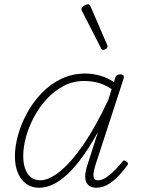

<svg xmlns="http://www.w3.org/2000/svg" viewBox="-20 -864 663 901"><path d="M163 17Q129 17 103.5 -1Q78 -19 64 -52.5Q50 -86 50 -131Q50 -177 64.5 -229.5Q79 -282 107 -333.5Q135 -385 175.5 -427Q216 -469 267.5 -494Q319 -519 381 -519Q414 -519 449.5 -509Q485 -499 515 -479L521 -500Q524 -508 529.5 -511.5Q535 -515 545 -515Q556 -515 559.5 -509Q563 -503 560 -495L428 -90Q421 -67 419 -51Q417 -35 422 -26.5Q427 -18 440 -18Q459 -18 480 -32.5Q501 -47 520.5 -67Q540 -87 553 -104Q558 -111 562.5 -111Q567 -111 573 -106Q581 -101 580.5 -96Q580 -91 576 -86Q563 -68 541 -43.5Q519 -19 491 -1Q463 17 433 17Q415 17 403 10.5Q391 4 385 -9Q379 -22 380 -42Q381 -62 390 -89Q402 -128 415 -167Q428 -206 440 -245Q390 -154 342.5 -96Q295 -38 250.5 -10.5Q206 17 163 17ZM89 -131Q89 -98 98 -72.5Q107 -47 124.5 -32.5Q142 -18 169 -18Q210 -18 262 -60Q314 -102 371.5 -185.5Q429 -269 488 -395L504 -446Q466 -470 435 -477Q404 -484 375 -484Q323 -484 279 -461Q235 -438 200 -400Q165 -362 140 -315.5Q115 -269 102 -221Q89 -173 89 -131ZM464 -630Q461 -630 459 -631Q457 -632 455 -636L363 -816Q362 -819 362 -821.5Q362 -824 363 -826Q365 -831 370.5 -835Q376 -839 382.5 -841.5Q389 -844 394 -844Q399 -844 404 -836L483 -653Q484 -650 484 -647.5Q484 -645 484 -643Q482 -637 475.5 -633.5Q469 -630 464 -630Z"/></svg>

Font: Playwrite US Trad Thin
Style: Regular
Weight: 250
Designer: Veronika Burian, José Scaglione
Foundry: TypeTogether
Version: Version 1.003